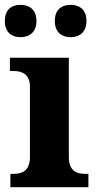

<svg xmlns="http://www.w3.org/2000/svg" viewBox="-27 -775 404 795"><path d="M266 -621C299 -621 331 -639 331 -688C331 -738 299 -755 266 -755C231 -755 200 -738 200 -688C200 -639 231 -621 266 -621ZM58 -621C91 -621 124 -639 124 -688C124 -738 91 -755 58 -755C24 -755 -7 -738 -7 -688C-7 -639 24 -621 58 -621ZM16 0H339V-55H327C289 -55 258 -68 258 -125V-536H14V-481H28C65 -481 97 -468 97 -415V-126C97 -69 67 -55 28 -55H16Z"/></svg>

Font: Noto Serif Hentaigana Bold
Style: Regular
Weight: 700
Designer: Kazuhiro Yamada
Foundry: nipponia
Version: Version 1.000